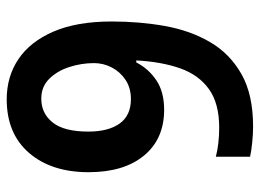

<svg xmlns="http://www.w3.org/2000/svg" viewBox="-121 -643 774 572"><g transform="rotate(90 266.0 -357.0)"><path d="M44 -303Q44 -386 57.5 -461.5Q71 -537 105.5 -596Q140 -655 201 -689.5Q262 -724 357 -724Q378 -724 403.5 -721.5Q429 -719 447 -715V-613Q409 -623 360 -623Q288 -623 245.5 -592.5Q203 -562 183.5 -506.5Q164 -451 160 -376H166Q185 -413 219.5 -436Q254 -459 307 -459Q394 -459 443.5 -399Q493 -339 493 -234Q493 -123 435.5 -56.5Q378 10 276 10Q208 10 156 -25Q104 -60 74 -129.5Q44 -199 44 -303ZM274 -93Q318 -93 345 -127Q372 -161 372 -233Q372 -293 348 -326.5Q324 -360 275 -360Q242 -360 218 -344Q194 -328 181 -303Q168 -278 168 -250Q168 -213 179.5 -177Q191 -141 214.5 -117Q238 -93 274 -93Z"/></g></svg>

Font: Noto Sans Hebrew SemiCondensed SemiBold
Style: Regular
Weight: 600
Width: 4
Designer: Monotype Design Team
Foundry: Monotype Imaging Inc.
Version: Version 2.004; ttfautohint (v1.8.4.7-5d5b)